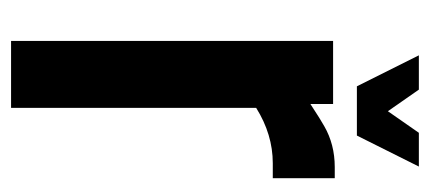

<svg xmlns="http://www.w3.org/2000/svg" viewBox="-235 -542 777 347"><g transform="rotate(90 153.5 -368.5)"><path d="M282 -585H302V-473H275Q223 -473 175 -443V0H54V-582H168V-541Q197 -560 208 -566Q241 -585 282 -585ZM136 -625 80 -737H142L181 -681L220 -737H281L225 -625Z"/></g></svg>

Font: Khand Semibold
Style: Regular
Weight: 600
Designer: Devanagari: Sanchit Sawaria, Jyotish Sonowal; Latin: Satya Rajpurohit
Foundry: Indian Type Foundry
Version: Version 1.100;PS 1.0;hotconv 1.0.78;makeotf.lib2.5.61930; tt